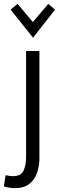

<svg xmlns="http://www.w3.org/2000/svg" viewBox="-57 -786 305 994"><path d="M20 188Q-8 188 -37 179L-28 121Q-6 126 10 126Q51 126 64.5 98Q78 70 78 27V-522H147V34Q147 73 135 108.5Q123 144 95 166Q67 188 20 188ZM114 -591 -2 -736 34 -766 113 -672 193 -766 228 -736Z"/></svg>

Font: Ubuntu Sans Condensed
Style: Regular
Weight: 400
Width: 3
Designer: Dalton Maag Ltd
Foundry: Dalton Maag Ltd
Version: Version 1.006; ttfautohint (v1.8.4.7-5d5b)